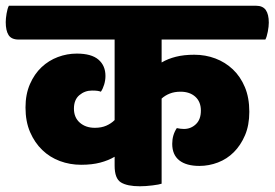

<svg xmlns="http://www.w3.org/2000/svg" viewBox="-60 -640 958 670"><path d="M833 -620Q857 -620 867.5 -605Q878 -590 878 -561Q878 -548 874.5 -529.5Q871 -511 866 -502H504V-422Q526 -435 554 -442Q582 -449 618 -449Q657 -449 691.5 -436Q726 -423 752.5 -398Q779 -373 794.5 -336Q810 -299 810 -250Q810 -203 795 -168Q780 -133 756 -109Q732 -85 700.5 -73Q669 -61 636 -61Q590 -61 565.5 -80.5Q541 -100 541 -138Q541 -169 557 -193Q570 -190 582 -190Q606 -190 623.5 -206.5Q641 -223 641 -254Q641 -285 621.5 -302.5Q602 -320 570 -320Q549 -320 532.5 -313.5Q516 -307 504 -296V1Q496 4 472 7Q448 10 428 10Q384 10 362 -3.5Q340 -17 340 -62V-93Q318 -80 289.5 -72.5Q261 -65 223 -65Q184 -65 149 -78Q114 -91 87.5 -116.5Q61 -142 45 -179Q29 -216 29 -265Q29 -311 44.5 -346.5Q60 -382 85 -405.5Q110 -429 142 -441Q174 -453 208 -453Q259 -453 283.5 -432Q308 -411 308 -375Q308 -360 303.5 -345Q299 -330 292 -320Q287 -322 280 -323Q273 -324 261 -324Q236 -324 217 -308Q198 -292 198 -261Q198 -230 218.5 -212Q239 -194 271 -194Q294 -194 311 -201.5Q328 -209 340 -221V-502H5Q-20 -502 -30 -517.5Q-40 -533 -40 -563Q-40 -575 -37 -593Q-34 -611 -29 -620Z"/></svg>

Font: Baloo
Style: Regular
Weight: 400
Designer: Sarang Kulkarni and Ek Type
Foundry: Ek Type
Version: Version 1.100;PS 1.000;hotconv 1.0.88;makeotf.lib2.5.647800;